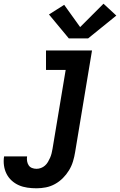

<svg xmlns="http://www.w3.org/2000/svg" viewBox="-89 -802 647 1035"><path d="M108 213Q83 213 58.5 209.5Q34 206 12.5 196.5Q-9 187 -26 171.5Q-43 156 -53.5 135.5Q-64 115 -67.5 90.5Q-71 66 -67 41H57Q55 54 57 66.5Q59 79 65.5 89Q72 99 83.5 103.5Q95 108 108 108Q120 108 132 103.5Q144 99 153.5 90.5Q163 82 169.5 71Q176 60 181 48.5Q186 37 189 25Q192 13 194 1L265 -425H159V-530H407L316 18Q312 43 304.5 68Q297 93 283 116Q269 139 250 158Q231 177 207.5 190Q184 203 158.5 208Q133 213 108 213ZM282 -595 175 -724 257 -776 343 -656 469 -782 538 -718 386 -595Z"/></svg>

Font: Iosevka Curly Slab XBdObl
Style: Regular
Weight: 800
Italic angle: -9°
Monospace: yes
Designer: Belleve Invis
Foundry: Belleve Invis
Version: Version 11.1.0; ttfautohint (v1.8.3)